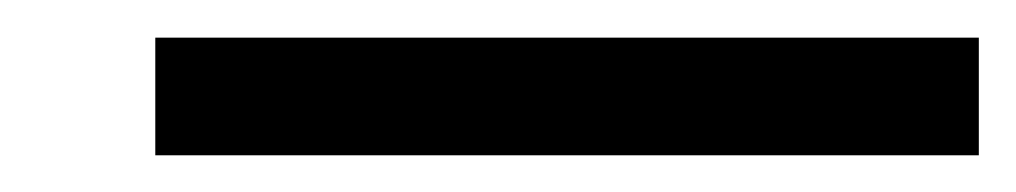

<svg xmlns="http://www.w3.org/2000/svg" viewBox="-20 -20 540 102"><path d="M500 62.5V0H62.5V62.5Z"/></svg>

Font: CalcUnifontExMono
Style: Regular
Weight: 500
Version: Version 15.0.06